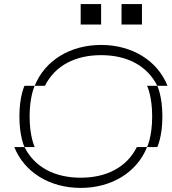

<svg xmlns="http://www.w3.org/2000/svg" viewBox="-20 -920 840 940"><path d="M750 -500H700C700 -500 725 -450 725 -350C725 -250 700 -200 700 -200H650C600 -100 500 -50 375 -50C250 -50 150 -100 100 -200H50C100 -75 225 0 375 0C525 0 650 -75 700 -200H750C750 -200 775 -250 775 -350C775 -450 750 -500 750 -500ZM75 -350C75 -250 100 -200 100 -200H150C150 -200 125 -250 125 -350C125 -450 150 -500 150 -500H100C100 -500 75 -450 75 -350ZM150 -500H200C250 -600 350 -650 475 -650C600 -650 700 -600 750 -500H800C750 -625 625 -700 475 -700C325 -700 200 -625 150 -500ZM375 -800H475V-900H375ZM575 -800H675V-900H575Z"/></svg>

Font: LS-VG5000 Light Shifted
Style: Regular
Weight: 400
Designer: Justin Bihan, 2021
Foundry: Justin Bihan, 2021
Version: Version 1.000;Glyphs 3.1.2 (3151)